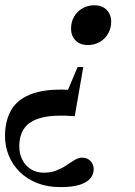

<svg xmlns="http://www.w3.org/2000/svg" viewBox="-32 -486 526 746"><path d="M309.5 -311Q279 -311 261.5 -329Q244 -347 244 -374.5Q244 -400.5 255.8 -421Q267.5 -441.5 288.2 -453.5Q309 -465.5 334.5 -465.5Q365 -465.5 382.5 -447.5Q400 -429.5 400 -402Q400 -376.5 388.2 -355.8Q376.5 -335 356 -323Q335.5 -311 309.5 -311ZM203 241Q152 241 112.2 225.2Q72.5 209.5 44.5 181.8Q16.5 154 2 118.2Q-12.5 82.5 -12.5 42.5Q-12.5 -19.5 13.8 -62Q40 -104.5 99.5 -124Q159 -143.5 257.5 -135.5L201 -63L269.5 -225.5H291.5L258.5 -34.5Q179 -41 131.8 -29.2Q84.5 -17.5 63.8 10.5Q43 38.5 43 82.5Q43 112 55 135.2Q67 158.5 88.5 171.8Q110 185 138 185Q166 185 187.8 176.2Q209.5 167.5 226.8 155.8Q244 144 258.8 135.2Q273.5 126.5 287.5 126.5Q306.5 126.5 319.2 139.2Q332 152 332 172Q332 191 319.2 206.8Q306.5 222.5 278.2 231.8Q250 241 203 241Z"/></svg>

Font: Newsreader 36pt SemiBold
Style: Italic
Weight: 600
Italic angle: -17°
Designer: Hugues Gentile
Foundry: Production Type
Version: Version 1.003